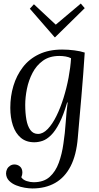

<svg xmlns="http://www.w3.org/2000/svg" viewBox="-20 -790 558 1081"><path d="M162 271Q144 271 119.5 267Q95 263 71 253.5Q47 244 31 227.5Q15 211 14 187Q14 173 20 161.5Q26 150 37 143Q48 136 61 136Q79 136 92.5 147.5Q106 159 106 182Q106 194 100 208Q110 223 130.5 229.5Q151 236 169 236Q226 236 259.5 206Q293 176 311 126.5Q329 77 337 19Q346 -40 350 -101.5Q354 -163 361 -213H358Q337 -141 314 -96.5Q291 -52 267 -28.5Q243 -5 219.5 3Q196 11 173 11Q127 11 97 -14.5Q67 -40 52.5 -84Q38 -128 38 -183Q38 -248 55.5 -306.5Q73 -365 108.5 -411.5Q144 -458 199.5 -484.5Q255 -511 330 -511Q364 -511 398.5 -506.5Q433 -502 457 -494Q453 -434 448.5 -372Q444 -310 438.5 -249Q433 -188 428 -129Q423 -70 418 -14Q410 83 377.5 146Q345 209 290.5 240Q236 271 162 271ZM194 -36Q222 -36 248.5 -63.5Q275 -91 297.5 -136.5Q320 -182 337.5 -238Q355 -294 366 -352.5Q377 -411 380 -462Q367 -469 349.5 -472Q332 -475 314 -475Q259 -475 222 -448.5Q185 -422 163 -379.5Q141 -337 131.5 -289.5Q122 -242 122 -200Q122 -154 128.5 -117Q135 -80 151 -58Q167 -36 194 -36ZM288 -580 148 -741 171 -766 293 -652H295L435 -770L457 -744L290 -580Z"/></svg>

Font: Lora Italic
Style: Italic
Weight: 400
Italic angle: -3°
Designer: Olga Karpushina, Alexei Vanyashin (Cyrillic)
Foundry: Cyreal
Version: Version 2.210; ttfautohint (v1.8.1.43-b0c9)